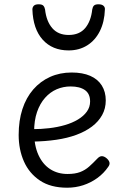

<svg xmlns="http://www.w3.org/2000/svg" viewBox="-20 -857 566 895"><path d="M293 18Q216 18 166 -15.5Q116 -49 91.5 -104.5Q67 -160 67 -228Q67 -295 84.5 -348.5Q102 -402 135 -440Q168 -478 213.5 -498.5Q259 -519 314 -519Q365 -519 400.5 -503.5Q436 -488 454.5 -458.5Q473 -429 473 -389Q473 -351 456 -320.5Q439 -290 408.5 -267Q378 -244 336 -228.5Q294 -213 242.5 -205.5Q191 -198 133 -197V-255Q171 -255 209.5 -259.5Q248 -264 282.5 -274Q317 -284 343.5 -300Q370 -316 385 -337Q400 -358 400 -384Q400 -420 376 -437Q352 -454 309 -454Q275 -454 244.5 -441Q214 -428 190 -401Q166 -374 152.5 -334.5Q139 -295 139 -242Q139 -179 159 -135Q179 -91 214 -68.5Q249 -46 295 -46Q330 -46 353.5 -55Q377 -64 395.5 -80.5Q414 -97 433 -117Q444 -129 454.5 -129Q465 -129 476 -120Q487 -111 490 -101Q493 -91 485 -80Q464 -49 433.5 -27Q403 -5 367.5 6.5Q332 18 293 18ZM300 -622Q224 -622 179 -672Q134 -722 131 -813Q131 -823 137.5 -830Q144 -837 160 -837Q176 -837 182 -830.5Q188 -824 190 -813Q196 -758 223.5 -726Q251 -694 300 -694Q350 -694 377 -726Q404 -758 410 -813Q412 -825 418 -831Q424 -837 439 -837Q455 -837 462.5 -830Q470 -823 469 -813Q467 -755 445.5 -712Q424 -669 386.5 -645.5Q349 -622 300 -622Z"/></svg>

Font: Playwrite US Modern Light
Style: Regular
Weight: 300
Designer: Veronika Burian, José Scaglione
Foundry: TypeTogether
Version: Version 1.003